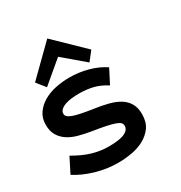

<svg xmlns="http://www.w3.org/2000/svg" viewBox="-169 -802 879 931"><g transform="rotate(-30 270.5 -336.0)"><path d="M442.9 -136.2Q442.9 -91.8 422.9 -64Q402.8 -36.1 371.3 -19Q339.8 -2 301 4.6Q262.2 11.2 225.1 11.2Q163.1 11.2 101.6 -6.8Q40 -24.9 -4.9 -54.2L37.1 -137.2Q90.8 -106 135.5 -93Q180.2 -80.1 225.1 -80.1Q286.1 -80.1 314 -93Q341.8 -106 341.8 -128.9Q341.8 -140.1 334 -147.5Q326.2 -154.8 308.1 -160.9Q290 -167 260.5 -173.1Q231 -179.2 187 -186Q151.9 -191.9 120.4 -200.4Q88.9 -209 64.9 -224.6Q41 -240.2 26.6 -264.2Q12.2 -288.1 12.2 -324.2Q12.2 -360.8 31 -387.9Q49.8 -415 80.3 -432.6Q110.8 -450.2 148.9 -458Q187 -465.8 225.1 -465.8Q278.8 -465.8 329.3 -451.9Q379.9 -438 418 -412.1L377.9 -334Q339.8 -357.9 304 -366.5Q268.1 -375 225.1 -375Q207 -375 187.5 -373Q168 -371.1 151.4 -365.5Q134.8 -359.9 123.8 -350.3Q112.8 -340.8 112.8 -327.1Q112.8 -309.1 144.8 -297.6Q176.8 -286.1 253.9 -274.9Q295.9 -269 330.6 -260Q365.2 -251 390.1 -235.6Q415 -220.2 429 -196Q442.9 -171.9 442.9 -136.2ZM386.2 -529.8 347.2 -480 229 -580.1 108.9 -479 69.8 -527.8 228 -683.1Z"/></g></svg>

Font: Anonymous Pro
Style: Bold
Weight: 700
Monospace: yes
Designer: Mark Simonson
Version: Version 1.003